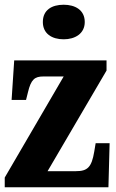

<svg xmlns="http://www.w3.org/2000/svg" viewBox="-20 -791 491 811"><path d="M249 -625C297 -625 338 -649 338 -698C338 -749 297 -771 249 -771C199 -771 161 -749 161 -698C161 -649 199 -625 249 -625ZM0 0H438L443 -186H384L378 -150C367 -84 349 -68 301 -68H181L430 -493V-536H40L29 -369H90L98 -401C111 -456 127 -468 163 -468H249L0 -41Z"/></svg>

Font: Noto Serif Myanmar ExtraCondensed Black
Style: Regular
Weight: 900
Width: 2
Designer: Ben Mitchell and the Monotype Design Team
Foundry: Monotype Imaging Inc.
Version: Version 2.106